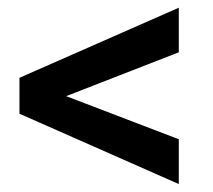

<svg xmlns="http://www.w3.org/2000/svg" viewBox="-20 -557 549 496"><path d="M441.9 -421.9 150.9 -308.6 441.9 -197.3V-81.5L30.3 -263.2V-356L441.9 -537.1Z"/></svg>

Font: Vazirmatn RD UI FD Medium
Style: Regular
Weight: 500
Designer: Saber Rastikerdar
Foundry: Saber Rastikerdar
Version: Version 33.003